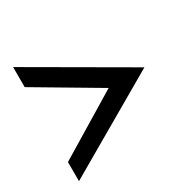

<svg xmlns="http://www.w3.org/2000/svg" viewBox="-115 -626 679 688"><g transform="rotate(-30 224.5 -282.0)"><path d="M23 -46 430 -282 23 -518V-435L282 -282L23 -125Z"/></g></svg>

Font: Charger Sport
Style: SeBdNrw
Weight: 600
Designer: Jasper
Foundry: Cannot Into Space Fonts
Version: Version 1.1